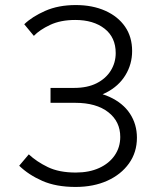

<svg xmlns="http://www.w3.org/2000/svg" viewBox="-20 -730 640 760"><path d="M279 10Q202 10 147.5 -14Q93 -38 56 -74L94 -119Q125 -90 169.5 -68.5Q214 -47 280 -47Q333 -47 372.5 -65Q412 -83 434 -115Q456 -147 456 -188Q456 -249 408.5 -286Q361 -323 278 -323H180V-382H273Q326 -382 362.5 -400.5Q399 -419 418.5 -450.5Q438 -482 438 -520Q438 -582 394 -616.5Q350 -651 278 -651Q220 -651 178.5 -631.5Q137 -612 114 -588L76 -634Q107 -664 159 -687Q211 -710 280 -710Q346 -710 396.5 -687.5Q447 -665 475 -624.5Q503 -584 503 -528Q503 -476 476.5 -432.5Q450 -389 400.5 -363.5Q351 -338 279 -338V-371Q360 -371 413.5 -346.5Q467 -322 494.5 -280Q522 -238 522 -185Q522 -127 490.5 -83Q459 -39 404.5 -14.5Q350 10 279 10Z"/></svg>

Font: SUSE Thin Light
Style: Regular
Weight: 300
Version: Version 1.000